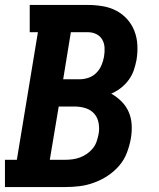

<svg xmlns="http://www.w3.org/2000/svg" viewBox="-21 -755 641 775"><path d="M-1 0V-110H47L132 -625H99V-735H334Q364 -735 393.5 -730Q423 -725 448 -712Q473 -699 492 -678Q511 -657 521.5 -630Q532 -603 533.5 -573Q535 -543 530 -513Q526 -492 519 -471.5Q512 -451 498.5 -432.5Q485 -414 467 -400Q449 -386 428 -377Q451 -364 469.5 -345.5Q488 -327 498.5 -303Q509 -279 510.5 -251Q512 -223 507 -195Q502 -167 491 -138Q480 -109 459.5 -85.5Q439 -62 413 -45Q387 -28 358 -17.5Q329 -7 300 -3.5Q271 0 242 0ZM300 -435Q318 -435 336 -441Q354 -447 367.5 -460.5Q381 -474 388.5 -491.5Q396 -509 399 -527Q402 -545 401 -563Q400 -581 391.5 -595.5Q383 -610 367.5 -617.5Q352 -625 334 -625H265L234 -435ZM242 -110Q257 -110 272 -112Q287 -114 302 -119.5Q317 -125 330.5 -134.5Q344 -144 354 -156.5Q364 -169 369 -184Q374 -199 377 -214Q381 -236 377 -258.5Q373 -281 359 -296.5Q345 -312 324 -318.5Q303 -325 280 -325H216L180 -110Z"/></svg>

Font: Iosevka Slab XBdEx
Style: Italic
Weight: 800
Width: 7
Italic angle: -9°
Monospace: yes
Designer: Belleve Invis
Foundry: Belleve Invis
Version: Version 11.1.1; ttfautohint (v1.8.3)